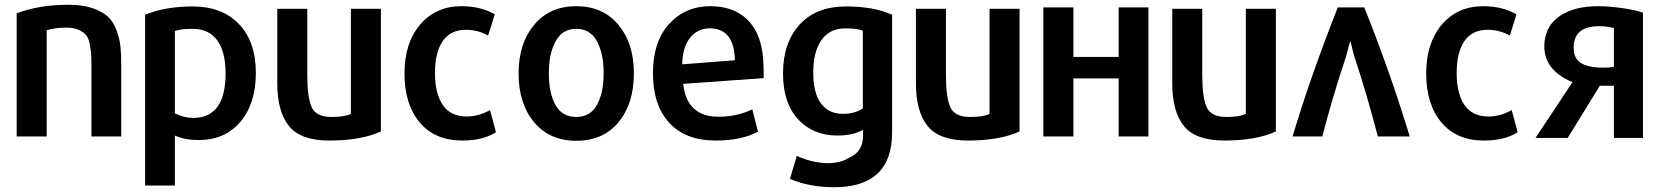

<svg xmlns="http://www.w3.org/2000/svg" viewBox="-20 -573 6967 806"><path d="M489 0H364V-282Q364 -321 363 -340.5Q362 -360 357 -386.5Q352 -413 341.5 -425.5Q331 -438 310.5 -447.5Q290 -457 260 -457Q211 -457 176 -446V0H50V-517Q144 -553 267 -553Q326 -553 367.5 -539Q409 -525 432.5 -503.5Q456 -482 469 -446.5Q482 -411 485.5 -379Q489 -347 489 -302Z M1054 -267Q1054 -138 989 -61.5Q924 15 813 15Q756 15 714 -4V206H589V-511Q674 -546 789 -546Q912 -546 983 -472Q1054 -398 1054 -267ZM927 -265Q927 -355 892 -403.5Q857 -452 788 -452Q738 -452 714 -443V-97Q754 -78 791 -78Q927 -78 927 -265Z M1579 -21Q1495 17 1363 17Q1242 17 1193 -44Q1144 -105 1144 -222V-536H1270V-257Q1270 -164 1288.5 -123Q1307 -82 1371 -82Q1427 -82 1453 -95V-536H1579Z M2062 -18Q2008 17 1920 17Q1806 17 1742 -59Q1678 -135 1678 -265Q1678 -393 1744 -470Q1810 -547 1917 -547Q1998 -547 2057 -513Q2042 -463 2029 -424Q1985 -448 1936 -448Q1871 -448 1838.5 -400.5Q1806 -353 1806 -266Q1806 -180 1839 -132Q1872 -84 1939 -84Q1990 -84 2037 -111Z M2641 -265Q2641 -138 2576.5 -60Q2512 18 2399 18Q2287 18 2222 -60Q2157 -138 2157 -265Q2157 -391 2222.5 -469Q2288 -547 2399 -547Q2511 -547 2576 -469Q2641 -391 2641 -265ZM2284 -266Q2284 -182 2312 -132Q2340 -82 2399 -82Q2458 -82 2486 -132.5Q2514 -183 2514 -266Q2514 -349 2485.5 -400.5Q2457 -452 2399 -452Q2341 -452 2312.5 -400Q2284 -348 2284 -266Z M3186 -245 2848 -221Q2863 -83 2996 -83Q3074 -83 3138 -114L3162 -20Q3092 17 2985 17Q2857 17 2789 -58Q2721 -133 2721 -265Q2721 -398 2789 -472.5Q2857 -547 2962 -547Q3060 -547 3118 -490Q3176 -433 3184 -322Q3186 -284 3186 -245ZM3065 -320Q3062 -454 2960 -454Q2908 -454 2876.5 -414Q2845 -374 2844 -303Z M3725 -18Q3725 213 3482 213Q3378 213 3296 178L3325 81Q3380 108 3448 112Q3507 113 3543 90Q3603 65 3603 -3V-28Q3560 -4 3496 -4Q3393 -4 3330 -72.5Q3267 -141 3267 -265Q3267 -393 3336.5 -469.5Q3406 -546 3532 -546Q3648 -546 3725 -511ZM3602 -118V-444Q3579 -454 3529 -454Q3463 -454 3428.5 -405Q3394 -356 3394 -269Q3394 -182 3426.5 -138.5Q3459 -95 3519 -95Q3568 -95 3602 -118Z M4260 -21Q4176 17 4044 17Q3923 17 3874 -44Q3825 -105 3825 -222V-536H3951V-257Q3951 -164 3969.5 -123Q3988 -82 4052 -82Q4108 -82 4134 -95V-536H4260Z M4801 -542V0H4676V-244H4486V0H4360V-542H4486V-334H4676V-542Z M5336 -21Q5252 17 5120 17Q4999 17 4950 -44Q4901 -105 4901 -222V-536H5027V-257Q5027 -164 5045.5 -123Q5064 -82 5128 -82Q5184 -82 5210 -95V-536H5336Z M5406 0Q5481 -251 5596 -542H5707Q5814 -276 5898 0H5764Q5719 -174 5667 -331Q5662 -346 5656.5 -370Q5651 -394 5649 -399H5648Q5646 -395 5643.5 -385.5Q5641 -376 5637 -359.5Q5633 -343 5629 -331Q5569 -150 5531 0Z M6351 -18Q6297 17 6209 17Q6095 17 6031 -59Q5967 -135 5967 -265Q5967 -393 6033 -470Q6099 -547 6206 -547Q6287 -547 6346 -513Q6331 -463 6318 -424Q6274 -448 6225 -448Q6160 -448 6127.5 -400.5Q6095 -353 6095 -266Q6095 -180 6128 -132Q6161 -84 6228 -84Q6279 -84 6326 -111Z M6561 6H6426L6581 -228Q6451 -283 6464 -399Q6472 -470 6532 -508.5Q6592 -547 6689 -547Q6734 -547 6790 -539Q6846 -531 6877 -520V6H6755V-213H6696ZM6586 -373Q6586 -327 6617.5 -308Q6649 -289 6710 -289Q6736 -289 6755 -292V-455Q6729 -463 6693 -463Q6586 -463 6586 -373Z"/></svg>

Font: Repo
Style: DemiBold
Weight: 600
Designer: Stefan Peev
Foundry: Context Ltd
Version: Version 001.000